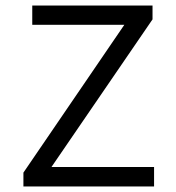

<svg xmlns="http://www.w3.org/2000/svg" viewBox="-20 -677 640 697"><path d="M65 0V-50.3L431.3 -586.9H97.1V-657H533.7V-606.7L166.8 -70.7H539.3V0Z"/></svg>

Font: Source Code Pro ExtraLight
Style: Regular
Weight: 200
Monospace: yes
Designer: Paul D. Hunt, Teo Tuominen
Foundry: Adobe
Version: Version 1.026;hotconv 1.1.0;makeotfexe 2.6.0